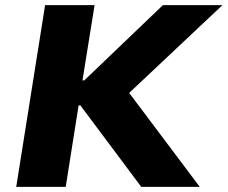

<svg xmlns="http://www.w3.org/2000/svg" viewBox="-20 -725 883 745"><path d="M43 0 155 -705H347L300 -413H307L612 -705H843L434 -320L447 -410L755 0H528L292 -316H285L235 0Z"/></svg>

Font: Nunito Sans 7pt Black
Style: Italic
Weight: 900
Italic angle: -9°
Version: Version 3.101;gftools[0.9.27]